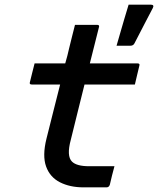

<svg xmlns="http://www.w3.org/2000/svg" viewBox="-20 -807 681 827"><path d="M473 -91Q467 -70 462.5 -51Q458 -32 453 -11Q449 0 439 0H340Q281 0 238 -22Q195 -44 178.5 -90Q162 -136 180 -209Q195 -268 209.5 -326.5Q224 -385 239 -443H117Q105 -443 109 -454Q114 -476 119 -494.5Q124 -513 129 -534H261Q266 -550 270 -566.5Q274 -583 278 -600Q284 -626 290.5 -650.5Q297 -675 303 -700H398Q410 -700 406 -689Q396 -650 386.5 -611.5Q377 -573 367 -534H572Q584 -534 580 -523Q575 -502 570.5 -483.5Q566 -465 561 -443H344Q329 -384 314.5 -324.5Q300 -265 285 -205Q266 -135 290 -111Q310 -91 364 -91ZM629 -787Q646 -787 638 -772Q621 -739 610 -718.5Q599 -698 588.5 -677Q578 -656 559 -620Q554 -610 541 -610H482Q493 -648 500.5 -674Q508 -700 515.5 -725.5Q523 -751 534 -787Z"/></svg>

Font: Recursive Mn Lnr St Med
Style: Italic
Weight: 500
Italic angle: -15°
Monospace: yes
Version: Version 1.079;hotconv 1.0.112;makeotfexe 2.5.65598; ttfautoh